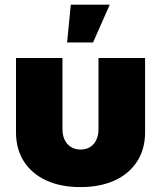

<svg xmlns="http://www.w3.org/2000/svg" viewBox="-20 -780 678 809"><path d="M318.8 8.3Q235.8 8.3 174.8 -19.8Q113.8 -47.9 80.6 -99.9Q47.4 -151.9 47.4 -222.2V-535.6H243.2V-235.8Q243.2 -209.5 252.7 -190.2Q262.2 -170.9 279.3 -160.4Q296.4 -149.9 319.3 -149.9Q342.3 -149.9 359.4 -160.4Q376.5 -170.9 385.7 -190.2Q395 -209.5 395 -235.8V-535.6H591.3V-222.2Q591.3 -151.9 557.9 -99.9Q524.4 -47.9 463.4 -19.8Q402.3 8.3 318.8 8.3ZM262.7 -601.1 278.3 -760.3H442.4L372.1 -601.1Z"/></svg>

Font: Inter 20pt Black
Style: Regular
Weight: 900
Version: Version 4.001;git-66647c0bb